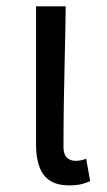

<svg xmlns="http://www.w3.org/2000/svg" viewBox="-20 -563 332 597"><path d="M195.3 13.4Q157.9 13.4 135.5 -1.2Q113 -15.9 102.6 -44.1Q92.1 -72.3 92.1 -112.4V-543.4H184.3Q183.5 -469.8 181.5 -393.9Q179.6 -318 178.5 -244.8Q177.4 -171.5 177.4 -105.8Q177.4 -83.3 187.6 -73.1Q197.7 -62.9 215.4 -62.9Q223 -62.9 230.9 -64.4Q238.8 -65.9 248 -69.3L260.4 0.1Q248.8 5.7 233.7 9.5Q218.6 13.4 195.3 13.4Z"/></svg>

Font: Noto Sans JP
Style: Regular
Weight: 100
Designer: Ryoko NISHIZUKA 西塚涼子 (kana, bopomofo & ideographs); Paul D. Hunt (Latin, Greek & Cyrillic); Sandoll Communications 산돌커뮤니
Foundry: Adobe
Version: Version 2.004;hotconv 1.0.118;makeotfexe 2.5.65603